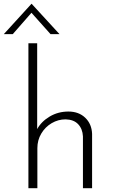

<svg xmlns="http://www.w3.org/2000/svg" viewBox="-60 -987 592 1007"><path d="M423 -285V0H375V-272Q373 -311 350 -335.5Q327 -360 284 -361Q245 -361 211 -341Q177 -321 156.5 -286.5Q136 -252 136 -210V0H89V-760H135V-310Q157 -350 201 -376Q245 -402 299 -402Q353 -402 387 -369.5Q421 -337 423 -285ZM205 -808 105 -920 7 -808H-40L105 -967H106L252 -808Z"/></svg>

Font: Josefin Sans Light
Style: Regular
Weight: 300
Designer: Santiago Orozco
Foundry: Typemade
Version: Version 2.000